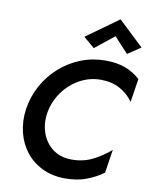

<svg xmlns="http://www.w3.org/2000/svg" viewBox="-103 -1041 894 1129"><g transform="rotate(10 344.0 -477.0)"><path d="M195 -350Q207 -419 247 -475Q287 -531 346 -563.5Q405 -596 472 -596Q537 -596 586 -569.5Q635 -543 666 -498L688 -638Q646 -676 596 -694Q546 -712 480 -712Q402 -712 332.5 -684.5Q263 -657 207.5 -607.5Q152 -558 116 -492.5Q80 -427 68 -350Q58 -277 74 -211.5Q90 -146 129 -96Q168 -46 228 -17Q288 12 364 12Q434 12 488.5 -8Q543 -28 591 -62L612 -202Q567 -162 509 -132.5Q451 -103 380 -104Q314 -105 269 -139.5Q224 -174 204.5 -229.5Q185 -285 195 -350ZM512 -863 596 -772 674 -824 524 -966 332 -828 398 -772Z"/></g></svg>

Font: Jost* 500 Medium Italic
Style: Italic
Weight: 500
Italic angle: -10°
Version: Version 3.200; ttfautohint (v0.97) -l 8 -r 50 -G 200 -x 14 -